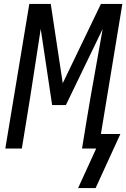

<svg xmlns="http://www.w3.org/2000/svg" viewBox="-20 -755 642 976"><path d="M466 201H377L469 0H397L421 -147Q440 -262 461 -377.5Q482 -493 502 -608L315 -221H245L187 -608Q169 -493 151.5 -377.5Q134 -262 115 -147L91 0H7L129 -735H238L299 -332L493 -735H602L493 -74H592Z"/></svg>

Font: Iosevka SS04 Extended
Style: Italic
Weight: 400
Width: 7
Italic angle: -9°
Monospace: yes
Designer: Belleve Invis
Foundry: Belleve Invis
Version: Version 19.0.0; ttfautohint (v1.8.4)